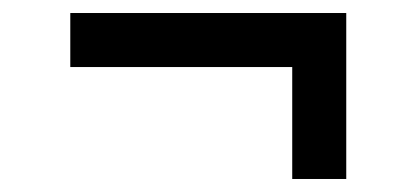

<svg xmlns="http://www.w3.org/2000/svg" viewBox="-20 -341 640 295"><path d="M429 -66V-238H88V-321H512V-66Z"/></svg>

Font: Geist Mono Medium
Style: Regular
Weight: 500
Monospace: yes
Designer: Basement.studio, Andrés Briganti, Mateo Zaragoza
Foundry: Basement.studio, Vercel, Andrés Briganti, Guido Ferreyra, Mateo Zaragoza
Version: Version 1.500; ttfautohint (v1.8.4.7-5d5b)